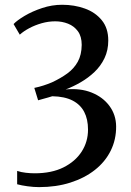

<svg xmlns="http://www.w3.org/2000/svg" viewBox="-20 -771 551 806"><path d="M144 14.5Q121.5 14.5 95.8 11Q70 7.5 52 2.5V-53.5Q68.5 -48 88 -45.8Q107.5 -43.5 125.5 -43.5Q196.5 -43.5 246.2 -68.2Q296 -93 322.8 -134.5Q349.5 -176 349.5 -227Q349.5 -270.5 333.5 -301.2Q317.5 -332 284.5 -349Q251.5 -366 199.5 -367Q195 -365.5 182.2 -361.8Q169.5 -358 157 -354.8Q144.5 -351.5 140 -350L124 -402Q143.5 -406 162.2 -412Q181 -418 198.5 -425.5Q235 -442.5 262.8 -462.8Q290.5 -483 306.5 -511.8Q322.5 -540.5 323 -582.5Q323 -618 307 -639.8Q291 -661.5 265.8 -671.5Q240.5 -681.5 212 -681.5Q183 -681.5 155 -673.5Q127 -665.5 103 -652.8Q79 -640 63 -625.5L37 -670Q51.5 -685.5 83.5 -704.5Q115.5 -723.5 156.8 -737.2Q198 -751 241 -751Q292 -751 336 -735.2Q380 -719.5 407.2 -686.2Q434.5 -653 434.5 -601Q434.5 -560 418.8 -527Q403 -494 376.8 -469Q350.5 -444 319 -425.8Q287.5 -407.5 255.5 -395.5Q317 -401.5 364.5 -382.5Q412 -363.5 439.5 -326.2Q467 -289 467.5 -240.5Q468 -185.5 444.8 -138.5Q421.5 -91.5 378.2 -57.5Q335 -23.5 275.5 -4.5Q216 14.5 144 14.5Z"/></svg>

Font: Merriweather 24pt SemiCondensed
Style: Regular
Weight: 400
Width: 4
Designer: Eben Sorkin
Foundry: Eben Sorkin
Version: Version 2.100